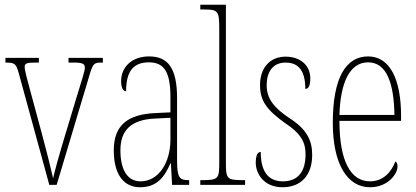

<svg xmlns="http://www.w3.org/2000/svg" viewBox="-20 -780 1755 810"><path d="M60 -468 188 0H219L359 -468C373 -515 379 -516 412 -516H414V-536H269V-516H289C329 -516 338 -511 338 -494C338 -480 324 -439 301 -363L256 -214C227 -118 210 -55 204 -28C195 -68 174 -153 158 -211L105 -407C96 -439 84 -484 84 -498C84 -513 94 -516 130 -516H144V-536H3V-516C44 -516 48 -511 60 -468Z M571 10C642 10 674 -33 699 -91H701L706 0H778V-20H776C738 -20 727 -29 727 -103V-366C727 -495 687 -542 609 -542C535 -542 491 -496 491 -438C491 -411 499 -395 512 -395C512 -482 545 -517 608 -517C672 -517 699 -477 699 -371V-306L636 -303C517 -298 460 -250 460 -146C460 -41 504 10 571 10ZM573 -15C514 -15 488 -69 488 -146C488 -228 530 -276 637 -280L699 -283V-191C699 -92 648 -15 573 -15Z M825 0H1014V-20H1010C937 -20 933 -24 933 -94V-760H825V-740H838C898 -740 905 -736 905 -662V-94C905 -24 901 -20 828 -20H825Z M1172 10C1250 10 1297 -41 1297 -126C1297 -185 1277 -234 1199 -283C1135 -326 1105 -365 1105 -420C1105 -473 1128 -516 1185 -516C1242 -516 1268 -478 1268 -405C1283 -405 1289 -421 1289 -450C1289 -504 1247 -541 1185 -541C1118 -541 1077 -493 1077 -421C1077 -355 1104 -317 1185 -259C1255 -213 1269 -174 1269 -129C1269 -52 1234 -15 1173 -15C1109 -15 1080 -60 1080 -139C1067 -139 1059 -125 1059 -93C1059 -50 1091 10 1172 10Z M1541 10C1616 10 1657 -46 1657 -77C1657 -90 1653 -96 1648 -99C1632 -57 1599 -15 1541 -15C1461 -15 1412 -97 1412 -270H1672V-291C1672 -445 1625 -542 1533 -542C1438 -542 1384 -450 1384 -262C1384 -88 1445 10 1541 10ZM1644 -295H1412C1416 -431 1455 -517 1533 -517C1612 -517 1642 -427 1644 -295Z"/></svg>

Font: Noto Serif Lao ExtraCondensed Thin
Style: Regular
Weight: 100
Width: 2
Designer: Monotype Design Team
Foundry: Monotype Imaging Inc.
Version: Version 2.003